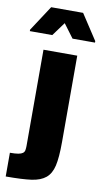

<svg xmlns="http://www.w3.org/2000/svg" viewBox="-135 -790 561 1036"><g transform="rotate(10 145.5 -272.0)"><path d="M-25 69Q4 69 21 66Q37 63 45 57Q53 51 55 41Q57 29 57 18V-510H242V-37Q242 48 231.5 93.5Q221 139 193 162Q165 185 116 192Q67 199 -25 199ZM-33 -604 58 -743H233L324 -604V-596H201L145 -671L90 -596H-33Z"/></g></svg>

Font: Saira Stencil One
Style: Regular
Weight: 400
Designer: Hector Gatti with collaboration of the Omnibus-Type team
Foundry: Omnibus-Type
Version: Version 1.004